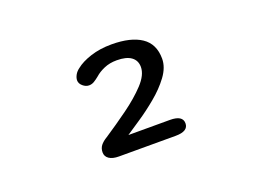

<svg xmlns="http://www.w3.org/2000/svg" viewBox="-60 -744 740 556"><g transform="rotate(-20 309.5 -466.0)"><path d="M440.5 -533.5Q440.5 -507 420.8 -480.2Q401 -453.5 372.2 -429.8Q343.5 -406 316 -387.8Q288.5 -369.5 273 -359H401Q440 -359 440 -334.5Q440 -310 401 -310H226Q207 -310 196.2 -317.2Q185.5 -324.5 185.5 -337Q185.5 -349.5 192.2 -358.2Q199 -367 212.5 -375Q249 -399 286.2 -426Q323.5 -453 349 -480.2Q374.5 -507.5 374.5 -532Q374.5 -552 359.5 -563Q344.5 -574 315 -574Q293 -574 275.8 -566.5Q258.5 -559 247.5 -549Q239 -542 231.5 -537.5Q224 -533 215.5 -533Q205.5 -533 196.5 -540.8Q187.5 -548.5 187.5 -558.5Q187.5 -566 192.2 -574.8Q197 -583.5 206 -590Q222.5 -603.5 251.5 -613Q280.5 -622.5 316.5 -622.5Q375.5 -622.5 408 -600.8Q440.5 -579 440.5 -533.5Z"/></g></svg>

Font: Sono Monospace Medium
Style: Regular
Weight: 500
Designer: Tyler Finck
Foundry: Tyler Finck
Version: Version 2.112